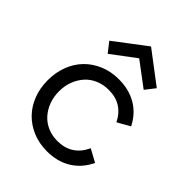

<svg xmlns="http://www.w3.org/2000/svg" viewBox="-217 -866 995 995"><g transform="rotate(45 280.5 -369.0)"><path d="M46 -250Q46 -307 64.5 -355.5Q83 -404 117 -439Q151 -474 198.5 -494Q246 -514 304 -514Q378 -514 433.5 -481.5Q489 -449 521 -386L452 -347Q407 -438 306 -438Q266 -438 233 -424Q200 -410 177 -384.5Q154 -359 141 -325Q128 -291 128 -250Q128 -210 141 -175.5Q154 -141 177 -115.5Q200 -90 232.5 -76Q265 -62 305 -62Q356 -62 393.5 -86Q431 -110 453 -158L523 -120Q491 -54 435 -20Q379 14 304 14Q246 14 198.5 -6Q151 -26 117 -61Q83 -96 64.5 -144.5Q46 -193 46 -250ZM127 -620 301 -752 475 -620 433 -566 301 -665 169 -566Z"/></g></svg>

Font: NT Somic
Style: Regular
Weight: 400
Designer: Ravid Balaliev — lead type designer, mastering
Michael Voronin — secret advisor, marketing
Ivan Kovalenko — best boy
Foundry: NT Type
Version: Version 0.7